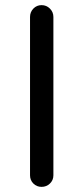

<svg xmlns="http://www.w3.org/2000/svg" viewBox="-20 -723 325 748"><path d="M142 5Q123 5 110 -8Q97 -21 97 -40V-657Q97 -676 110 -689.5Q123 -703 142 -703Q161 -703 174.5 -689.5Q188 -676 188 -657V-40Q188 -21 174.5 -8Q161 5 142 5Z"/></svg>

Font: Varela Round
Style: Regular
Weight: 400
Designer: Joe Prince, Avraham Cornfeld
Foundry: Joe Prince, Avraham Cornfeld
Version: Version 3.010; ttfautohint (v1.8.4.7-5d5b)